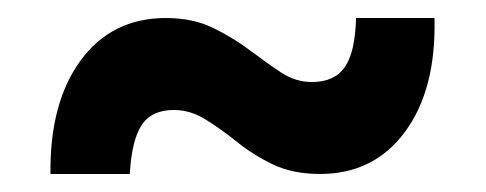

<svg xmlns="http://www.w3.org/2000/svg" viewBox="-20 -482 539 213"><path d="M36 -289Q35 -368 69.5 -415Q104 -462 164 -462Q194 -462 216.5 -451Q239 -440 257.5 -426Q276 -412 292 -401.5Q308 -391 326 -391Q351 -391 362.5 -407.5Q374 -424 375 -462H462Q464 -383 429.5 -336Q395 -289 335 -289Q305 -289 283 -299.5Q261 -310 243 -324.5Q225 -339 208 -349.5Q191 -360 173 -360Q148 -360 137 -343Q126 -326 124 -289Z"/></svg>

Font: Radio Canada Big Medium
Style: Regular
Weight: 500
Designer: Étienne Aubert Bonn
Foundry: Coppers and Brasses
Version: Version 1.001